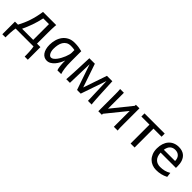

<svg xmlns="http://www.w3.org/2000/svg" viewBox="234 -1681 3070 3070"><g transform="rotate(45 1769.0 -146.5)"><path d="M424.8 -70.8V-427.2H295.4Q274.4 -328.1 243.4 -240.7Q212.4 -153.3 173.3 -70.8ZM80.6 -70.8Q104.5 -115.7 125.5 -162.4Q146.5 -209 164.1 -261Q181.6 -313 195.6 -371.3Q209.5 -429.7 219.7 -498H517.6Q515.1 -479 513.7 -452.4Q512.2 -425.8 511.5 -394.8Q510.7 -363.8 510.5 -329.1Q510.3 -294.4 510.3 -258.8V-70.8H588.4V214.8H517.6Q517.6 191.4 517.1 163.6Q516.6 135.7 514.9 106.9Q513.2 78.1 510.3 50.5Q507.3 22.9 502.9 0H97.7Q93.3 22.9 90.3 50.5Q87.4 78.1 85.7 106.9Q84 135.7 83.5 163.6Q83 191.4 83 214.8H12.2V-70.8Z M1005.9 -420.9Q1000 -422.4 992.7 -423.8Q985.4 -425.3 975.3 -426.5Q965.3 -427.7 951.9 -428.7Q938.5 -429.7 920.4 -429.7Q872.6 -429.7 840.6 -410.4Q808.6 -391.1 789.6 -359.1Q770.5 -327.1 762.5 -285.6Q754.4 -244.1 754.4 -200.2Q754.4 -171.9 760 -148.2Q765.6 -124.5 775.4 -107.2Q785.2 -89.8 797.9 -80.3Q810.5 -70.8 825.2 -70.8Q846.7 -70.8 868.4 -87.4Q890.1 -104 910.2 -130.1Q930.2 -156.2 947.8 -188.7Q965.3 -221.2 978.3 -253.2Q991.2 -285.2 998.5 -313.5Q1005.9 -341.8 1005.9 -358.9ZM1042.5 0Q1037.1 -11.7 1033 -32.2Q1028.8 -52.7 1026.1 -75.9Q1023.4 -99.1 1022 -122.1Q1020.5 -145 1020.5 -161.1V-200.2Q1005.9 -162.1 985.6 -124.3Q965.3 -86.4 939.2 -56.2Q913.1 -25.9 880.9 -6.8Q848.6 12.2 810.5 12.2Q779.8 12.2 752.9 -1.5Q726.1 -15.1 706.3 -42Q686.5 -68.8 675.3 -108.6Q664.1 -148.4 664.1 -200.2Q664.1 -258.3 679.7 -313.7Q695.3 -369.1 727.5 -412.4Q759.8 -455.6 809.6 -481.7Q859.4 -507.8 927.7 -507.8Q975.1 -507.8 1017.1 -501.7Q1059.1 -495.6 1096.2 -485.8V-258.8Q1096.2 -166.5 1105 -103.8Q1113.8 -41 1127.9 0Z M1242.7 0Q1244.1 -12.7 1246.1 -40.8Q1248 -68.8 1250.2 -106.2Q1252.4 -143.6 1254.4 -187.3Q1256.3 -231 1258.3 -274.4Q1262.7 -376.5 1267.1 -498H1391.6L1528.3 -97.7L1665 -498H1787.1Q1792.5 -376.5 1797.9 -274.4Q1799.8 -231 1802.2 -187.3Q1804.7 -143.6 1807.1 -106.2Q1809.6 -68.8 1812 -40.8Q1814.5 -12.7 1816.4 0H1733.4L1718.8 -434.1L1569.8 0H1486.8L1337.9 -434.1L1325.7 0Z M2048.3 -498V-138.2L2319.3 -474.6V-498H2399.9V-148.9Q2399.9 -98.1 2400.4 -59.3Q2400.9 -20.5 2404.8 0H2319.3V-357.9L2048.3 -23.4V0H1967.8V-349.1Q1967.8 -399.9 1967.3 -438.7Q1966.8 -477.5 1962.9 -498Z M2971.2 -427.2H2788.1V0H2697.8V-427.2H2514.6V-498H2971.2Z M3139.6 -236.8Q3141.1 -193.8 3153.1 -162.1Q3165 -130.4 3185.8 -109.6Q3206.5 -88.9 3234.6 -78.6Q3262.7 -68.4 3295.9 -68.4Q3343.3 -68.4 3388.7 -79.1Q3434.1 -89.8 3479 -117.2L3488.8 -36.6Q3462.9 -23.4 3438 -14.2Q3413.1 -4.9 3388.2 1Q3363.3 6.8 3337.6 9.5Q3312 12.2 3283.7 12.2Q3236.8 12.2 3194.3 -4.2Q3151.9 -20.5 3119.6 -52.5Q3087.4 -84.5 3068.4 -131.8Q3049.3 -179.2 3049.3 -241.7Q3049.3 -302.2 3065.7 -351.3Q3082 -400.4 3112.3 -435.3Q3142.6 -470.2 3186 -489Q3229.5 -507.8 3283.7 -507.8Q3323.7 -507.8 3354.5 -498.3Q3385.3 -488.8 3407.7 -471.9Q3430.2 -455.1 3445.3 -432.6Q3460.4 -410.2 3469.5 -384.3Q3478.5 -358.4 3482.4 -330.3Q3486.3 -302.2 3486.3 -274.9V-255.9Q3486.3 -243.7 3485.8 -236.8ZM3398.4 -305.2Q3398.4 -336.4 3389.4 -360.6Q3380.4 -384.8 3364 -401.4Q3347.7 -418 3325.2 -426.3Q3302.7 -434.6 3276.4 -434.6Q3222.7 -434.6 3188.5 -403.1Q3154.3 -371.6 3143.6 -305.2Z"/></g></svg>

Font: Andika CyrE
Style: Regular
Weight: 400
Designer: Victor Gaultney, Annie Olsen, Julie Remington, Don Collingsworth, Eric Hays, Becca Hirsbrunner
Foundry: SIL International
Version: Version 5.000